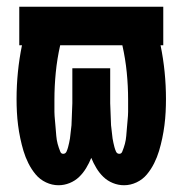

<svg xmlns="http://www.w3.org/2000/svg" viewBox="-20 -540 540 568"><path d="M347 8Q330 8 314 1.5Q298 -5 286 -16.5Q274 -28 265 -43Q256 -58 250 -73Q244 -58 235 -43Q226 -28 214 -16.5Q202 -5 186 1.5Q170 8 153 8Q134 8 116 -0.5Q98 -9 85.5 -24Q73 -39 64 -57Q55 -75 49.5 -93.5Q44 -112 40 -131Q36 -150 33.5 -169.5Q31 -189 30 -208.5Q29 -228 29 -247Q29 -287 33 -327Q37 -367 45 -406H37V-520H463V-406H455Q463 -367 467 -327Q471 -287 471 -247Q471 -228 470 -208.5Q469 -189 466.5 -169.5Q464 -150 460 -131Q456 -112 450.5 -93.5Q445 -75 436 -57Q427 -39 414.5 -24Q402 -9 384 -0.5Q366 8 347 8ZM167 -85Q174 -85 177 -92Q180 -99 181.5 -105Q183 -111 184.5 -117.5Q186 -124 187 -130.5Q188 -137 188.5 -143.5Q189 -150 190 -156.5Q191 -163 191.5 -169.5Q192 -176 192 -182.5Q192 -189 192.5 -195.5Q193 -202 193 -208.5Q193 -215 193.5 -221.5Q194 -228 194 -234.5Q194 -241 194 -247.5Q194 -254 194 -260V-338H306V-260Q306 -254 306 -247.5Q306 -241 306 -234.5Q306 -228 306.5 -221.5Q307 -215 307 -208.5Q307 -202 307.5 -195.5Q308 -189 308 -182.5Q308 -176 308.5 -169.5Q309 -163 310 -156.5Q311 -150 311.5 -143.5Q312 -137 313 -130.5Q314 -124 315.5 -117.5Q317 -111 318.5 -105Q320 -99 323 -92Q326 -85 333 -85Q339 -85 341.5 -91Q344 -97 346 -103Q348 -109 349.5 -114.5Q351 -120 352 -126Q353 -132 353.5 -138Q354 -144 354.5 -150Q355 -156 355.5 -162Q356 -168 356.5 -173.5Q357 -179 357.5 -185Q358 -191 358.5 -197Q359 -203 359 -209Q359 -215 359 -221Q359 -227 359 -233Q359 -239 359 -245Q359 -285 355 -325.5Q351 -366 342 -406H158Q149 -366 145 -325.5Q141 -285 141 -245Q141 -239 141 -233Q141 -227 141 -221Q141 -215 141 -209Q141 -203 141.5 -197Q142 -191 142.5 -185Q143 -179 143.5 -173.5Q144 -168 144.5 -162Q145 -156 145.5 -150Q146 -144 146.5 -138Q147 -132 148 -126Q149 -120 150.5 -114.5Q152 -109 154 -103Q156 -97 158.5 -91Q161 -85 167 -85Z"/></svg>

Font: Iosevka Term Curly Heavy
Style: Regular
Weight: 900
Designer: Belleve Invis
Foundry: Belleve Invis
Version: Version 32.3.0